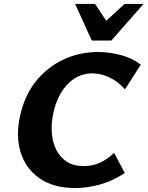

<svg xmlns="http://www.w3.org/2000/svg" viewBox="-20 -936 746 971"><path d="M361 15Q250 15 179.5 -34.5Q109 -84 84 -167Q59 -250 82 -352Q105 -455 163 -526.5Q221 -598 302 -635.5Q383 -673 475 -673Q532 -673 591 -657.5Q650 -642 692 -609L612 -484Q576 -525 532.5 -545Q489 -565 448 -565Q397 -565 356 -538.5Q315 -512 287.5 -465Q260 -418 248 -356Q238 -305 242.5 -258.5Q247 -212 266.5 -175Q286 -138 320 -117Q354 -96 403 -96Q451 -96 489.5 -115Q528 -134 557 -163L611 -61Q547 -19 482.5 -2Q418 15 361 15ZM444 -731 490 -806 610 -916H706L543 -731ZM444 -731 360 -916H461L533 -807L543 -731Z"/></svg>

Font: Ysabeau ExtraBold
Style: Italic
Weight: 800
Italic angle: -12°
Designer: Christian Thalmann (Catharsis Fonts)
Version: Version 2.002